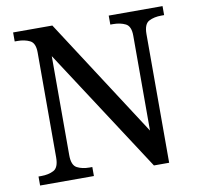

<svg xmlns="http://www.w3.org/2000/svg" viewBox="-79 -798 922 882"><g transform="rotate(-10 381.5 -357.0)"><path d="M38 0V-42H51Q85 -42 109 -54.5Q133 -67 133 -114V-604Q133 -648 108.5 -660Q84 -672 51 -672H38V-714H221L579 -161V-604Q579 -648 554.5 -660Q530 -672 497 -672H484V-714H735V-672H722Q688 -672 664 -659.5Q640 -647 640 -600V0H569L194 -576V-114Q194 -67 218 -54.5Q242 -42 276 -42H289V0Z"/></g></svg>

Font: Noto Serif Test
Style: Regular
Weight: 400
Version: Version 1.000